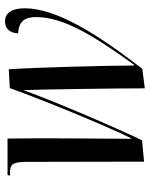

<svg xmlns="http://www.w3.org/2000/svg" viewBox="64 -650 597 765"><g transform="rotate(-90 362.5 -267.5)"><path d="M393 11 471 1C609 -178 712 -341 712 -468C712 -519 693 -546 660 -546C633 -546 614 -530 612 -494C660 -491 677 -468 677 -422C677 -313 603 -193 487 -32H484C484 -132 476 -433 469 -531L394 -527C344 -388 248 -154 195 -45H192C193 -185 195 -394 193 -536H48L45 -526H59C87 -526 99 -518 100 -467L101 8L186 0C242 -117 340 -346 386 -473C389 -378 393 -115 393 11Z"/></g></svg>

Font: Noto Serif Display Condensed Medium
Style: Italic
Weight: 500
Width: 3
Italic angle: -12°
Designer: Monotype Design Team
Foundry: Monotype Imaging Inc.
Version: Version 2.009